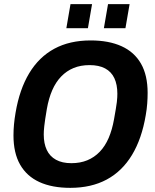

<svg xmlns="http://www.w3.org/2000/svg" viewBox="-20 -894 748 926"><path d="M319 12Q231 12 170 -16Q109 -44 77 -100Q45 -156 45 -241Q45 -267 47.5 -294Q50 -321 55 -350Q74 -463 121 -541Q168 -619 242 -659Q316 -699 417 -699Q505 -699 566.5 -671Q628 -643 660 -587Q692 -531 692 -446Q692 -421 690 -394Q688 -367 683 -339Q664 -225 616.5 -146.5Q569 -68 494.5 -28Q420 12 319 12ZM324 -107Q367 -107 401 -121Q435 -135 461 -162Q487 -189 504 -228.5Q521 -268 530 -319Q535 -348 538.5 -368Q542 -388 543.5 -401.5Q545 -415 545.5 -424.5Q546 -434 546 -442Q546 -486 531.5 -517Q517 -548 487 -564Q457 -580 412 -580Q369 -580 335 -566Q301 -552 275 -525Q249 -498 232 -459Q215 -420 206 -369Q201 -340 198 -319.5Q195 -299 193.5 -285.5Q192 -272 191.5 -262.5Q191 -253 191 -245Q191 -202 205.5 -171Q220 -140 250 -123.5Q280 -107 324 -107ZM300 -758 320 -874H424L404 -758ZM481 -758 501 -874H605L585 -758Z"/></svg>

Font: Archivo SemiCondensed
Style: Bold Italic
Weight: 700
Width: 4
Italic angle: -10°
Designer: Hector Gatti
Foundry: Omnibus-Type
Version: Version 2.001